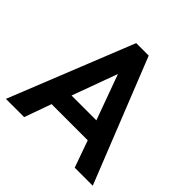

<svg xmlns="http://www.w3.org/2000/svg" viewBox="-179 -868 1031 1031"><g transform="rotate(45 336.0 -353.0)"><path d="M665 0H528L473.5 -153.5H199L144 0H5.5L288.5 -706.5H383.5ZM430.5 -262 336.5 -520 242 -262Z"/></g></svg>

Font: Acari Sans
Style: Bold
Weight: 700
Designer: Alfredo Marco Pradil and Stefan Peev (font) & Cristiano Sobral (main changes)
Foundry: Alfredo Marco Pradil and Stefan Peev (font) & Cristiano Sobral (main changes)
Version: Version 1.063; ttfautohint (v1.8.3)